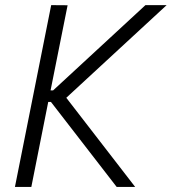

<svg xmlns="http://www.w3.org/2000/svg" viewBox="-20 -740 680 760"><path d="M39.1 0 182.6 -719.7 247.6 -719.2 180.2 -382.3H202.6L172.4 -365.7L555.7 -719.7H639.6L226.1 -337.9L224.6 -376L515.1 0H441.9L168.5 -353.5L191.4 -336.4H170.9L104 0Z"/></svg>

Font: Reddit Sans Light
Style: Italic
Weight: 300
Italic angle: -11.25°
Designer: Stephen Hutchings
Version: Version 1.013